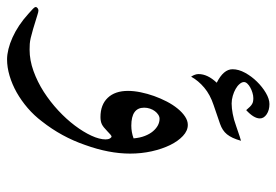

<svg xmlns="http://www.w3.org/2000/svg" viewBox="-212 -477 779 541"><g transform="rotate(90 177.5 -206.5)"><path d="M123 -355.5Q115.7 -366.7 115.7 -376.5Q115.7 -401.9 140.1 -427.7Q102.1 -446.8 102.1 -472.2Q102.1 -489.3 112.1 -507.6Q122.1 -525.9 137 -541Q151.9 -556.2 168.9 -566.2Q186 -576.2 200.2 -576.2Q217.3 -576.2 229 -568.4Q240.7 -560.5 240.7 -549.3Q240.7 -532.2 217.3 -510.7Q211.9 -517.1 208 -521Q204.1 -524.9 200.4 -527.1Q196.8 -529.3 192.9 -530Q189 -530.8 183.6 -530.8Q176.3 -530.8 168.2 -528.3Q160.2 -525.9 153.6 -522.2Q147 -518.6 142.6 -513.9Q138.2 -509.3 138.2 -504.4Q138.2 -498.5 143.6 -492.2Q148.9 -485.8 157.5 -481Q166 -476.1 177 -472.9Q188 -469.7 198.7 -469.7Q211.4 -469.7 227.5 -472.7Q243.7 -475.6 262.2 -482.4L292.5 -492.7Q293.5 -493.2 296.6 -493.9Q299.8 -494.6 303.7 -496.1Q299.8 -482.4 295.4 -472.9Q291 -463.4 285.4 -456.5Q279.8 -449.7 272.7 -445.1Q265.6 -440.4 255.9 -437L203.1 -418.9Q173.8 -409.2 154.1 -392.6Q134.3 -376 123 -355.5ZM291.5 -131.3Q288.6 -131.3 276.4 -119.1Q265.1 -107.9 257.1 -104Q249 -100.1 236.8 -100.1Q202.1 -100.1 182.6 -120.6Q163.1 -141.1 163.1 -177.7Q163.1 -194.3 167 -213.4Q170.9 -232.4 177.5 -251Q184.1 -269.5 193.1 -286.9Q202.1 -304.2 212.9 -317.4Q223.6 -330.6 235.4 -338.4Q247.1 -346.2 258.8 -346.2Q275.4 -346.2 290 -332.5Q304.7 -318.8 315.7 -296.4Q326.7 -273.9 333.3 -244.6Q339.8 -215.3 339.8 -183.6Q339.8 -124 315.4 -56.6Q292.5 9.8 249 64.9Q232.4 86.9 211.4 105Q190.4 123 167.5 136Q144.5 148.9 120.6 156Q96.7 163.1 74.2 163.1Q61 163.1 45.2 159.2Q29.3 155.3 12.5 147.7Q-4.4 140.1 -21.5 128.7Q-38.6 117.2 -54.7 102.5Q-64 94.2 -68.6 89.8Q-73.2 85.4 -73.2 82Q-73.2 79.6 -70.1 77.1Q-66.9 74.7 -63.5 74.7Q-59.6 74.7 -50.8 77.6Q-25.9 85.4 -11 89.8Q3.9 94.2 13.7 96.4Q23.4 98.6 30.5 99.1Q37.6 99.6 46.9 99.6Q76.7 99.6 107.2 88.6Q137.7 77.6 165.8 59.6Q193.8 41.5 218.3 18.8Q242.7 -3.9 260.7 -27.8Q278.8 -51.8 289.3 -74.5Q299.8 -97.2 299.8 -114.7Q299.8 -122.1 297.1 -126.7Q294.4 -131.3 291.5 -131.3ZM296.9 -193.4Q295.4 -211.4 290 -225.1Q284.7 -238.8 276.9 -248Q269 -257.3 260 -262Q251 -266.6 241.7 -266.6Q235.8 -266.6 230.2 -262.9Q224.6 -259.3 220.2 -253.4Q215.8 -247.6 213.1 -239.7Q210.4 -231.9 210.4 -223.1Q210.4 -187 261.2 -187Q279.3 -187 296.9 -193.4Z"/></g></svg>

Font: XB Niloofar
Style: Regular
Weight: 400
Designer: Behnam
Foundry: Irmug
Version: Version 7.201 2008